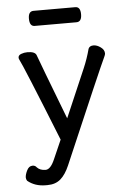

<svg xmlns="http://www.w3.org/2000/svg" viewBox="-58 -727 616 939"><g transform="rotate(-5 250.0 -257.5)"><path d="M137 170Q176 170 201 148.5Q226 127 245 83Q443 -379 468 -431Q473 -441 473 -447Q473 -465 455 -478Q437 -491 420 -491Q401 -491 395 -477Q382 -428 363 -384L261 -147Q150 -436 139 -468Q132 -486 95 -486Q79 -486 64.5 -480.5Q50 -475 50 -463L51 -457Q70 -422 220 -46L180 45Q159 95 134 95Q107 95 92 79Q85 69 72 69Q54 69 44 89.5Q34 110 34 124Q34 132 39 140Q75 170 128 170ZM347 -611Q373 -611 373 -648Q373 -685 348 -685H143Q117 -685 117 -649Q117 -611 142 -611Z"/></g></svg>

Font: LXGW WenKai Mono TC
Style: Bold
Weight: 700
Designer: LXGW / Fontworks Inc.
Foundry: LXGW / Fontworks Inc.
Version: Version 1.330